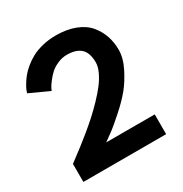

<svg xmlns="http://www.w3.org/2000/svg" viewBox="-158 -794 876 917"><g transform="rotate(-30 280.0 -336.0)"><path d="M275 -565.5Q248 -565.5 222.8 -554.2Q197.5 -543 181.2 -527.8Q165 -512.5 151.8 -495Q138.5 -477.5 133 -467Q127.5 -456.5 126 -452L19 -501Q20 -506 24 -516Q28 -526 37.8 -542.5Q47.5 -559 60.8 -575.8Q74 -592.5 95 -610Q116 -627.5 140.8 -641Q165.5 -654.5 200.5 -663.2Q235.5 -672 275 -672Q336 -672 381.8 -654Q427.5 -636 452.8 -605.2Q478 -574.5 490 -539Q502 -503.5 502 -463Q502 -417 476 -365.5Q450 -314 419.8 -277.2Q389.5 -240.5 342.5 -199Q295.5 -157.5 277.2 -143.8Q259 -130 233 -112Q230 -109.5 229 -109H496.5V0H40V-99.5Q44 -102.5 66.2 -119.2Q88.5 -136 110.5 -152.8Q132.5 -169.5 164.8 -196Q197 -222.5 224.5 -247.2Q252 -272 281 -302.2Q310 -332.5 330.5 -359.2Q351 -386 364 -414Q377 -442 377 -464.5Q377 -518 351.2 -541.8Q325.5 -565.5 275 -565.5Z"/></g></svg>

Font: League Spartan SemiBold
Style: Regular
Weight: 600
Foundry: The League of Moveable Type
Version: Version 2.002